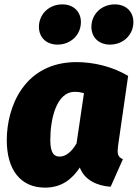

<svg xmlns="http://www.w3.org/2000/svg" viewBox="-20 -838 630 878"><path d="M243 -634C303 -634 350 -678 350 -737C350 -784 317 -818 265 -818C205 -818 158 -774 158 -715C158 -668 191 -634 243 -634ZM483 -634C543 -634 590 -678 590 -737C590 -784 557 -818 505 -818C445 -818 398 -774 398 -715C398 -668 431 -634 483 -634ZM330 -554C94 -554 11 -354 11 -197C11 -64 72 20 186 20C262 20 310 -19 345 -72C366 -15 424 12 486 16L542 -110C516 -121 516 -138 520 -172L566 -491C492 -535 405 -554 330 -554ZM322 -418C338 -418 349 -416 364 -412L330 -182C306 -141 279 -122 253 -122C231 -122 210 -132 210 -198C210 -292 237 -418 322 -418Z"/></svg>

Font: Fira Sans Heavy
Style: Italic
Weight: 900
Italic angle: -8°
Designer: bBox Type GmbH & Carrois Corporate GbR & Edenspiekermann AG
Foundry: bBox Type GmbH & Carrois Corporate GbR & Edenspiekermann AG
Version: Version 4.301;PS 004.301;hotconv 1.0.88;makeotf.lib2.5.64775